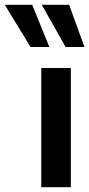

<svg xmlns="http://www.w3.org/2000/svg" viewBox="-115 -785 375 805"><path d="M58 0V-500H182V0ZM239 -588H160L60 -765H175ZM92 -588H13L-95 -765H20Z"/></svg>

Font: Cabin VF Beta
Style: Regular
Weight: 400
Designer: Pablo Impallari
Foundry: Pablo Impallari. http://www.impallari.com Igino Marini. http://www.ikern.com
Version: Version 2.200